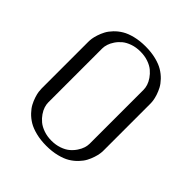

<svg xmlns="http://www.w3.org/2000/svg" viewBox="-214 -939 1095 1095"><g transform="rotate(45 333.5 -391.0)"><path d="M333.5 -31.2Q368.2 -31.2 397 -41.3Q425.8 -51.3 444.3 -66.9Q462.9 -82.5 475.8 -102.1Q488.8 -121.6 494.4 -139.4Q500 -157.2 500 -172.9V-608.4Q500 -624 494.4 -642.1Q488.8 -660.2 475.6 -679.4Q462.4 -698.7 443.8 -714.4Q425.3 -730 396.5 -740Q367.7 -750 333.5 -750Q298.8 -750 270 -740Q241.2 -730 222.4 -714.4Q203.6 -698.7 190.7 -679.2Q177.7 -659.7 172.1 -641.8Q166.5 -624 166.5 -608.4V-172.9Q166.5 -157.2 172.1 -139.2Q177.7 -121.1 190.9 -101.8Q204.1 -82.5 222.9 -66.9Q241.7 -51.3 270.5 -41.3Q299.3 -31.2 333.5 -31.2ZM583.5 -579.1V-202.1Q583.5 -190.4 581.5 -176.3Q579.6 -162.1 572.8 -140.9Q565.9 -119.6 555.4 -99.9Q544.9 -80.1 525.4 -59.6Q505.9 -39.1 480.7 -23.9Q455.6 -8.8 417.5 0.7Q379.4 10.3 333.5 10.3Q287.6 10.3 249.5 0.7Q211.4 -8.8 186.3 -23.9Q161.1 -39.1 141.6 -59.6Q122.1 -80.1 111.6 -99.9Q101.1 -119.6 94.2 -140.9Q87.4 -162.1 85.4 -176.3Q83.5 -190.4 83.5 -202.1V-579.1Q83.5 -590.8 85.4 -605Q87.4 -619.1 94.2 -640.4Q101.1 -661.6 111.6 -681.4Q122.1 -701.2 141.6 -721.7Q161.1 -742.2 186.3 -757.3Q211.4 -772.5 249.5 -782Q287.6 -791.5 333.5 -791.5Q379.4 -791.5 417.5 -782Q455.6 -772.5 480.7 -757.3Q505.9 -742.2 525.4 -721.7Q544.9 -701.2 555.4 -681.4Q565.9 -661.6 572.8 -640.4Q579.6 -619.1 581.5 -605Q583.5 -590.8 583.5 -579.1Z"/></g></svg>

Font: Resagnicto
Style: Regular
Weight: 500
Version: Version 0.9991